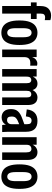

<svg xmlns="http://www.w3.org/2000/svg" viewBox="1010 -1772 774 2834"><g transform="rotate(90 1397.0 -355.0)"><path d="M69 0V-424H15V-509H69V-566Q69 -648 109.5 -685Q150 -722 210 -722Q244 -722 277 -712V-629Q263 -631 252.5 -632.5Q242 -634 233 -634Q210 -634 195.5 -620Q181 -606 181 -571V-509H260V-424H181V0Z M463 12Q410 12 369 -13.5Q328 -39 305 -98Q282 -157 282 -255Q282 -353 305 -411Q328 -469 369 -495Q410 -521 463 -521Q517 -521 557.5 -495Q598 -469 621 -411Q644 -353 644 -255Q644 -157 621 -98Q598 -39 557.5 -13.5Q517 12 463 12ZM463 -75Q495 -75 512.5 -103Q530 -131 530 -202V-307Q530 -378 512.5 -406Q495 -434 463 -434Q431 -434 413.5 -406Q396 -378 396 -307V-202Q396 -131 413.5 -103Q431 -75 463 -75Z M711 0V-509H822V-441Q838 -483 863.5 -501Q889 -519 917 -519Q924 -519 932 -518Q940 -517 949 -514V-414Q914 -418 885.5 -413.5Q857 -409 840 -388.5Q823 -368 823 -323V0Z M999 0V-509H1110V-453Q1144 -521 1215 -521Q1247 -521 1272.5 -503.5Q1298 -486 1309 -448Q1328 -486 1356.5 -503.5Q1385 -521 1420 -521Q1447 -521 1472 -509Q1497 -497 1513.5 -466Q1530 -435 1530 -378V0H1418V-361Q1418 -399 1406 -414.5Q1394 -430 1371 -430Q1349 -430 1334.5 -415Q1320 -400 1320 -357V0H1208V-361Q1208 -400 1195 -415Q1182 -430 1162 -430Q1142 -430 1126.5 -416Q1111 -402 1111 -358V0Z M1713 8Q1655 8 1622.5 -28.5Q1590 -65 1590 -131Q1590 -197 1624.5 -234Q1659 -271 1721 -293L1813 -327V-368Q1813 -406 1798.5 -420Q1784 -434 1760 -434Q1734 -434 1718.5 -416Q1703 -398 1698 -350L1595 -363Q1603 -440 1645.5 -480.5Q1688 -521 1765 -521Q1925 -521 1925 -355V-130Q1925 -105 1925.5 -79Q1926 -53 1929 0H1825L1819 -55Q1803 -23 1775.5 -7.5Q1748 8 1713 8ZM1700 -140Q1700 -102 1713.5 -87Q1727 -72 1752 -72Q1780 -72 1796.5 -90.5Q1813 -109 1813 -138V-251L1763 -230Q1734 -217 1717 -198Q1700 -179 1700 -140Z M2005 0V-509H2116V-448Q2134 -486 2163.5 -503.5Q2193 -521 2226 -521Q2279 -521 2310 -485Q2341 -449 2341 -376V0H2229V-357Q2229 -398 2215.5 -415Q2202 -432 2177 -432Q2153 -432 2135 -415.5Q2117 -399 2117 -355V0Z M2587 12Q2534 12 2493 -13.5Q2452 -39 2429 -98Q2406 -157 2406 -255Q2406 -353 2429 -411Q2452 -469 2493 -495Q2534 -521 2587 -521Q2641 -521 2681.5 -495Q2722 -469 2745 -411Q2768 -353 2768 -255Q2768 -157 2745 -98Q2722 -39 2681.5 -13.5Q2641 12 2587 12ZM2587 -75Q2619 -75 2636.5 -103Q2654 -131 2654 -202V-307Q2654 -378 2636.5 -406Q2619 -434 2587 -434Q2555 -434 2537.5 -406Q2520 -378 2520 -307V-202Q2520 -131 2537.5 -103Q2555 -75 2587 -75Z"/></g></svg>

Font: Special Gothic Condensed Medium
Style: Regular
Weight: 500
Width: 3
Designer: Alistair McCready
Foundry: Monolith
Version: Version 1.000; ttfautohint (v1.8.4.7-5d5b)